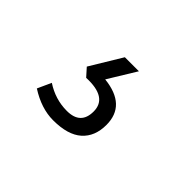

<svg xmlns="http://www.w3.org/2000/svg" viewBox="-58 -115 435 435"><g transform="rotate(45 159.5 102.0)"><path d="M53 185 68 152Q100 173 137 173Q181 173 181 131Q181 86 115 89L98 70L144 -6H189L148 61Q223 69 223 132Q223 169 200 189.5Q177 210 130 210Q92 210 53 185Z"/></g></svg>

Font: Niramit ExtraLight
Style: Regular
Weight: 200
Designer: Katatrad Aksorn Co.,Ltd.
Foundry: Cadson Demak Co.,Ltd.
Version: Version 1.000; ttfautohint (v1.6)